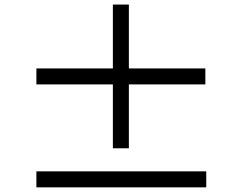

<svg xmlns="http://www.w3.org/2000/svg" viewBox="-20 -824 1040 826"><path d="M863.4 -460.9H534.4V-186.1H465.6V-460.9H136.6V-529.6H465.6V-804.4H534.4V-529.6H863.4ZM867.3 -86.8V-18H136.6V-86.8Z"/></svg>

Font: Shanggu Sans SC VF
Style: Regular
Weight: 250
Designer: GuiWonder
Version: Version 1.021